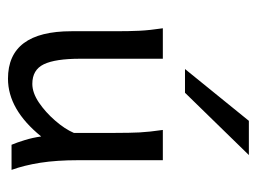

<svg xmlns="http://www.w3.org/2000/svg" viewBox="-100 -526 635 474"><g transform="rotate(90 217.0 -288.5)"><path d="M173.8 8.8Q56.6 8.8 56.6 -147.9Q56.6 -150.9 56.6 -166.5Q56.6 -182.1 56.6 -202.1Q56.6 -222.2 56.6 -237.8Q56.6 -253.4 56.6 -256.3Q56.6 -291 55.4 -315.9Q54.2 -340.8 49.3 -373.5H124.5Q124.5 -373.5 124.5 -349.6Q124.5 -325.7 124.5 -290.8Q124.5 -255.9 124.5 -222.4Q124.5 -189 124.5 -169.9Q124.5 -107.9 138.2 -79.6Q151.9 -51.3 186.5 -51.3Q208.5 -51.3 232.7 -67.6Q256.8 -84 277.3 -107.7Q297.9 -131.3 307.6 -153.8V-256.3Q307.6 -292.5 306.4 -316.2Q305.2 -339.8 300.3 -373.5H375Q375 -373.5 375 -351.6Q375 -329.6 375 -295.9Q375 -262.2 375 -226.8Q375 -191.4 375 -164.6Q375 -111.3 381.3 -71Q387.7 -30.8 398.9 0H336.9Q331.5 -12.7 325.4 -32.5Q319.3 -52.2 316.4 -73.2Q250 8.8 173.8 8.8ZM149.9 -428.2 277.8 -585.9H362.3L208.5 -428.2Z"/></g></svg>

Font: Harmattan
Style: Regular
Weight: 400
Designer: George W. Nuss III and SIL International
Foundry: SIL International
Version: Version 4.000